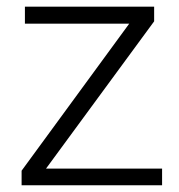

<svg xmlns="http://www.w3.org/2000/svg" viewBox="-20 -548 529 568"><path d="M116.2 -49.3H459.5V0H43.9V-43L362.3 -478H53.7V-528.3H436V-484.9Z"/></svg>

Font: Roboto Web
Style: Light
Weight: 300
Designer: Google
Version: Version 1.200310; 2013